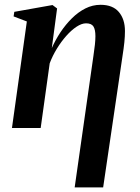

<svg xmlns="http://www.w3.org/2000/svg" viewBox="-20 -546 598 819"><path d="M298.5 253.5 378.5 -307.5Q382.5 -334 384.8 -355.2Q387 -376.5 387 -391.5Q387 -420 378.5 -433.2Q370 -446.5 347 -446.5Q328.5 -446.5 306.5 -432Q284.5 -417.5 262.8 -393Q241 -368.5 222.5 -338.2Q204 -308 192 -276L153.5 0H31L94.5 -454.5L38 -476L41 -495.5L204 -524.5L223.5 -510L201 -341Q216.5 -376 238.2 -408.8Q260 -441.5 286.8 -468Q313.5 -494.5 344.2 -510Q375 -525.5 409 -525.5Q461 -525.5 487 -494.8Q513 -464 513 -413.5Q513 -391 510.5 -366.2Q508 -341.5 502 -303L420 253.5Z"/></svg>

Font: Merriweather 120pt SemiBold
Style: Italic
Weight: 600
Italic angle: -7.8°
Version: Version 2.101